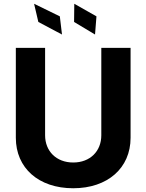

<svg xmlns="http://www.w3.org/2000/svg" viewBox="-20 -979 769 1009"><path d="M512.4 -727.3V-268.1C512.4 -185 454.2 -125 364.7 -125C275.6 -125 217 -185 217 -268.1V-727.3H63.2V-255C63.2 -95.9 183.2 10.3 364.7 10.3C545.5 10.3 666.2 -95.9 666.2 -255V-727.3ZM305.8 -797.6 294.4 -893.1 159.1 -959.2 181.5 -863.6ZM479.4 -797.6 486.9 -893.1 370.4 -959.2 369.3 -863.6Z"/></svg>

Font: Karasuma Gothic
Style: Bold
Weight: 700
Designer: Rasmus Andersson / Ryoko Nishizuka
Foundry: Genbu
Version: Version 1.00